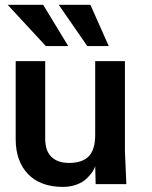

<svg xmlns="http://www.w3.org/2000/svg" viewBox="-20 -750 619 782"><path d="M257.8 -562.5 155.8 -730.5H11.2L166.5 -562.5ZM422.9 -562.5 348.1 -730.5H219.2L335.4 -562.5ZM236.3 11.2Q145 11.2 94.7 -40.5Q43.9 -92.8 43.9 -183.6V-501H164.1V-185.5Q164.1 -135.3 189.7 -110.8Q215.3 -86.4 261.2 -86.4Q315.4 -86.4 341.6 -113.5Q367.7 -140.6 367.7 -200.7V-501H488.8V-134.8L494.6 0H369.6L367.7 -74.2Q365.2 -63.5 356.7 -50.5Q348.1 -37.6 333 -22.9Q318.4 -8.3 292.7 1.5Q267.1 11.2 236.3 11.2Z"/></svg>

Font: Ride
Style: Bold
Weight: 700
Version: Version 3.000